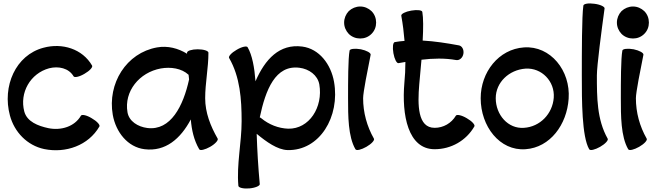

<svg xmlns="http://www.w3.org/2000/svg" viewBox="-20 -841 3852 1122"><path d="M518 -458C462 -555 344 -592 234 -562C71 -519 -8 -337 38 -166C64 -69 139 9 238 30C364 56 497 9 561 -102C566 -111 546 -133 516 -150C487 -168 458 -174 453 -165C416 -101 337 -77 263 -92C202 -105 138 -130 122 -189C93 -299 157 -412 267 -442C322 -456 382 -443 410 -395C415 -386 444 -392 474 -410C504 -427 524 -449 518 -458Z M1252 -31C1210 -104 1179 -183 1179 -267C1179 -356 1198 -444 1198 -533C1198 -544 1170 -553 1135 -553C1101 -553 1073 -544 1073 -533C1073 -531 1073 -529 1073 -527C1021 -559 960 -575 898 -564C718 -532 607 -353 639 -170C657 -69 726 19 825 31C947 46 1035 -30 1095 -143C1100 -82 1113 -22 1144 31C1149 41 1178 34 1208 17C1238 0 1257 -22 1252 -31ZM841 -93C786 -100 734 -132 725 -185C704 -307 794 -418 920 -441C978 -451 1041 -442 1082 -404C1083 -395 1084 -386 1085 -377C1051 -222 978 -76 841 -93Z M1319 -502C1383 -391 1392 -261 1392 -133C1392 -7 1362 119 1373 245C1374 256 1403 263 1437 260C1472 257 1499 245 1498 235C1489 137 1483 39 1480 -59C1537 -12 1601 34 1660 36C1848 41 1968 -159 1932 -363C1914 -465 1846 -556 1746 -569C1613 -586 1529 -495 1473 -366C1467 -446 1454 -519 1427 -565C1422 -574 1393 -568 1363 -550C1333 -533 1313 -511 1319 -502ZM1664 -89C1607 -91 1552 -113 1508 -149C1505 -152 1501 -154 1498 -155C1532 -316 1589 -463 1730 -445C1786 -438 1836 -402 1846 -348C1869 -215 1787 -86 1664 -89Z M2178 -709C2178 -734 2169 -758 2151 -776C2133 -793 2110 -803 2085 -803C2060 -803 2036 -793 2018 -776C2001 -758 1991 -734 1991 -709C1991 -684 2001 -661 2018 -643C2036 -625 2060 -616 2085 -616C2110 -616 2133 -625 2151 -643C2169 -661 2178 -684 2178 -709ZM2023 -546C2014 -500 2014 -360 2014 -267C2014 -164 2014 -43 2057 31C2063 41 2091 34 2121 17C2151 0 2171 -22 2165 -31C2124 -103 2102 -184 2102 -267C2102 -302 2129 -436 2146 -521C2148 -532 2122 -546 2089 -553C2055 -559 2026 -556 2023 -546Z M2309 -472C2322 -474 2335 -476 2349 -479C2349 -437 2347 -397 2343 -356C2327 -169 2364 31 2520 31C2616 31 2704 -19 2752 -102C2758 -111 2738 -133 2708 -150C2678 -168 2649 -174 2644 -165C2618 -121 2571 -94 2520 -94C2420 -94 2420 -228 2430 -348C2434 -392 2439 -442 2443 -492C2510 -500 2579 -502 2646 -490C2665 -487 2684 -503 2688 -527C2692 -551 2680 -573 2661 -576C2591 -589 2520 -600 2450 -604C2454 -675 2454 -738 2448 -771C2447 -782 2417 -785 2383 -779C2349 -773 2323 -760 2325 -749C2334 -700 2340 -651 2344 -602C2325 -601 2306 -598 2287 -595C2276 -593 2273 -564 2279 -530C2285 -496 2298 -470 2309 -472Z M3051 31C3195 21 3293 -113 3303 -264C3315 -428 3197 -575 3042 -564C2894 -554 2789 -419 2789 -267C2789 -103 2900 42 3051 31ZM2877 -267C2877 -360 2955 -433 3051 -440C3145 -446 3223 -366 3216 -270C3209 -176 3136 -100 3042 -94C2949 -87 2877 -170 2877 -267Z M3389 -808C3380 -745 3380 -536 3380 -400C3380 -253 3380 -43 3423 31C3429 41 3457 34 3487 17C3517 0 3537 -22 3531 -31C3468 -142 3468 -273 3468 -400C3468 -457 3495 -661 3513 -792C3514 -802 3487 -815 3453 -819C3419 -824 3390 -819 3389 -808Z M3772 -709C3772 -734 3763 -758 3745 -776C3727 -793 3704 -803 3679 -803C3654 -803 3630 -793 3612 -776C3595 -758 3585 -734 3585 -709C3585 -684 3595 -661 3612 -643C3630 -625 3654 -616 3679 -616C3704 -616 3727 -625 3745 -643C3763 -661 3772 -684 3772 -709ZM3617 -546C3608 -500 3608 -360 3608 -267C3608 -164 3608 -43 3651 31C3657 41 3685 34 3715 17C3745 0 3765 -22 3759 -31C3718 -103 3696 -184 3696 -267C3696 -302 3723 -436 3740 -521C3742 -532 3716 -546 3683 -553C3649 -559 3620 -556 3617 -546Z"/></svg>

Font: Nupuram
Style: Bold
Weight: 700
Designer: Santhosh Thottingal (santhosh.thottingal@gmail.com)
Foundry: SMC
Version: Version 1.000